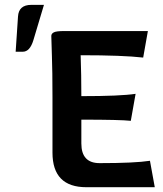

<svg xmlns="http://www.w3.org/2000/svg" viewBox="-20 -782 679 802"><path d="M75.2 -565.9H45.4L55.2 -712.9Q58.1 -761.7 110.8 -761.7H163.6L119.6 -614.7Q105 -565.9 75.2 -565.9ZM319.8 -182.6Q319.8 -100.6 396 -100.6Q543 -100.6 606.4 -110.4L626.5 0H340.8Q199.2 0 199.2 -144.5V-375.5Q199.2 -486.8 196.8 -549.1Q194.3 -611.3 194.3 -631.8Q194.3 -641.6 205.1 -647Q215.8 -652.3 247.6 -652.3H597.7L578.1 -541.5Q493.7 -551.3 316.9 -551.3Q319.8 -470.7 319.8 -380.4Q483.4 -380.4 546.4 -390.1L526.4 -277.3Q483.4 -282.2 319.8 -282.2Z"/></svg>

Font: Bainsley
Style: Bold
Weight: 700
Designer: Paul James MIller
Foundry: High-Logic / Made with FontCreator
Version: Version 1.411;March 28, 2021;FontCreator 13.0.0.2683 64-bit